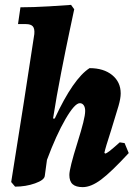

<svg xmlns="http://www.w3.org/2000/svg" viewBox="-20 -759 554 789"><path d="M472 -174 492 -171 509 -130Q437 -52 395.5 -21Q354 10 320 10Q292 10 278.5 -2Q265 -14 265 -40Q265 -67 298 -172Q314 -223 322 -255Q330 -287 330 -303Q330 -318 324 -326.5Q318 -335 308 -335Q287 -335 249 -269.5Q211 -204 173 -102L164 -36Q162 -19 124 -5.5Q86 8 42 8L26 -11Q40 -96 77.5 -336Q115 -576 121 -619Q123 -641 115 -650.5Q107 -660 86 -660H54L64 -729Q115 -729 183 -733Q251 -737 272 -739L285 -721Q281 -702 266 -631.5Q251 -561 231.5 -461.5Q212 -362 198 -272H205Q281 -436 348 -479Q406 -479 441 -450.5Q476 -422 476 -375Q476 -355 467 -323.5Q458 -292 437 -225Q412 -148 409 -131L412 -128Q417 -128 430.5 -138.5Q444 -149 472 -174Z"/></svg>

Font: Alegreya ExtraBold
Style: Italic
Weight: 800
Italic angle: -7°
Designer: Juan Pablo del Peral
Foundry: Huerta Tipografica
Version: Version 2.007; ttfautohint (v1.6)